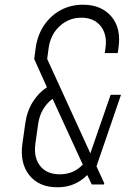

<svg xmlns="http://www.w3.org/2000/svg" viewBox="-20 -782 585 814"><path d="M223.5 12Q145.5 12 104.5 -39Q63.5 -90 75 -173L87 -258Q94 -310 119 -349.8Q144 -389.5 179 -412L125 -532L131 -577Q138.5 -632 166.2 -673.8Q194 -715.5 236.8 -738.8Q279.5 -762 332 -762Q409.5 -762 452.2 -712Q495 -662 482 -577L479 -557H424L427 -577Q435.5 -635.5 407 -671.2Q378.5 -707 325 -707Q272 -707 233 -671.2Q194 -635.5 186 -577L180 -532L363 -132L449 -380H493L389 -77L422 -5L421 0H369L350 -40Q326 -15.5 294.5 -1.8Q263 12 223.5 12ZM233.5 -43Q291.5 -43 331 -84L203 -363Q179 -345.5 163 -318.8Q147 -292 142 -258L130 -173Q122 -114.5 150 -78.8Q178 -43 233.5 -43Z"/></svg>

Font: Mohave Light Light
Style: Italic
Weight: 300
Italic angle: -8°
Version: Version 2.003